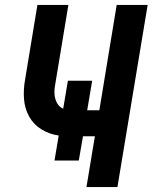

<svg xmlns="http://www.w3.org/2000/svg" viewBox="-20 -755 616 775"><path d="M329 0H454L576 -735H451L381 -310H332L352 -429H254L235 -316Q218 -324 209.5 -340.5Q201 -357 200 -376Q199 -395 203 -415L256 -735H131L81 -432Q74 -393 77 -354.5Q80 -316 98 -284Q116 -252 148 -232.5Q180 -213 217 -208L200 -107H298L315 -205H363Z"/></svg>

Font: Iosevka Sparkle
Style: Bold Italic
Weight: 700
Italic angle: -9°
Designer: Belleve Invis
Foundry: Belleve Invis
Version: Version 4.5.0; ttfautohint (v1.8.3)